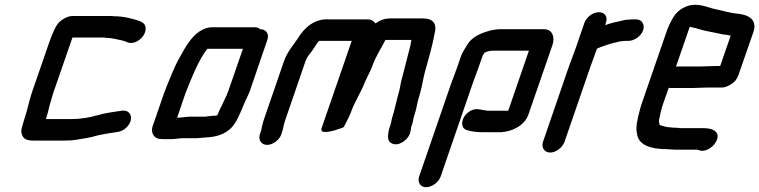

<svg xmlns="http://www.w3.org/2000/svg" viewBox="-20 -572 3175 803"><path d="M72 -40C68 -29 68 -17 73 -6C80 11 95 16 122 16H248C267 16 286 15 302 12C328 8 360 3 382 -4C396 -8 416 -11 432 -14C463 -20 486 -17 508 -38C543 -71 529 -115 489 -109C455 -104 416 -99 384 -89C352 -80 316 -74 279 -74H171L173 -77C182 -102 185 -128 194 -153C196 -162 200 -174 204 -187L283 -415H407C413 -415 418 -415 422 -414C446 -414 469 -407 490 -403L504 -399L513 -395C537 -385 566 -403 579 -422C597 -449 589 -473 572 -480L564 -484C534 -494 498 -504 457 -504C452 -505 447 -505 440 -505H283C261 -505 235 -489 222 -473C210 -458 196 -423 187 -398L114 -187C101 -148 95 -113 83 -78C79 -66 76 -53 72 -40Z M726 -80H721L756 -183C783 -250 809 -318 847 -368H996L934 -189C930 -181 929 -176 928 -173C925 -168 922 -161 918 -153L908 -131C900 -117 896 -106 889 -90C887 -89 883 -88 881 -88C876 -88 870 -88 863 -87L844 -85C840 -84 837 -84 834 -84H775C759 -84 740 -80 726 -80ZM650 9C655 10 663 10 672 10H695C710 10 731 6 746 6H803C813 6 829 3 841 3C846 2 850 2 853 2C889 -1 922 -12 947 -37C968 -59 981 -91 994 -121L1003 -143C1006 -150 1009 -155 1010 -158C1013 -165 1018 -174 1023 -186L1098 -405C1107 -430 1093 -450 1068 -450C1063 -455 1055 -458 1046 -458H865C850 -458 833 -452 815 -441C779 -418 754 -373 731 -331C706 -287 687 -235 667 -185L618 -43C609 -18 625 9 650 9Z M1072 -25 1067 -11C1059 13 1073 34 1097 34C1121 34 1149 13 1157 -11L1159 -18C1166 -37 1166 -51 1173 -70L1258 -317C1265 -336 1276 -347 1287 -362L1301 -383C1304 -388 1307 -392 1309 -395C1309 -396 1311 -397 1312 -398C1312 -399 1314 -400 1315 -401H1451L1325 -36C1321 -23 1330 -19 1344 -20C1362 -22 1376 -25 1392 -31C1405 -36 1411 -36 1418 -41C1427 -60 1438 -78 1446 -98C1461 -143 1489 -184 1506 -228C1515 -250 1527 -269 1535 -290C1550 -335 1573 -367 1592 -405H1701C1698 -396 1699 -392 1696 -380C1685 -335 1671 -285 1660 -240C1655 -224 1653 -200 1647 -182C1637 -148 1632 -116 1621 -83C1619 -75 1617 -68 1616 -61C1615 -58 1614 -55 1614 -52L1610 -41C1608 -34 1605 -25 1604 -15L1603 -5C1602 7 1604 17 1613 24C1640 47 1692 14 1697 -24L1699 -34C1699 -37 1699 -40 1700 -42C1702 -47 1704 -52 1705 -57C1709 -68 1708 -76 1712 -87C1721 -112 1723 -133 1730 -158L1738 -186C1746 -215 1750 -246 1758 -274C1772 -325 1789 -382 1797 -429C1809 -472 1793 -495 1747 -495H1616C1589 -495 1571 -489 1551 -474C1542 -485 1531 -491 1518 -491H1356C1295 -495 1252 -456 1224 -409C1205 -381 1181 -354 1168 -317L1084 -73C1078 -55 1075 -39 1072 -25Z M1823 166 1958 -226C1962 -239 1976 -273 1980 -286L1999 -340L2007 -352C2018 -357 2028 -360 2041 -360H2192L2106 -110C2105 -109 2103 -109 2102 -109H2019C2016 -110 2011 -110 2004 -111C1985 -115 1968 -120 1947 -108C1907 -86 1901 -33 1936 -27C1951 -22 1976 -19 1997 -19H2075C2123 -22 2174 -47 2190 -93L2290 -382C2302 -416 2291 -450 2255 -450H2069C2057 -449 2047 -448 2037 -446C1995 -435 1952 -420 1930 -378C1923 -366 1913 -352 1908 -337L1890 -285C1886 -272 1872 -238 1868 -226L1733 166C1725 190 1738 211 1762 211C1786 211 1815 190 1823 166Z M2424 -476 2389 -374C2380 -349 2368 -318 2359 -293L2251 21C2243 45 2257 66 2281 66C2305 66 2333 45 2341 21L2450 -295C2458 -318 2469 -347 2477 -369C2499 -378 2529 -389 2553 -394C2563 -396 2574 -400 2584 -400C2589 -401 2594 -401 2599 -401H2609C2633 -401 2662 -422 2670 -446C2678 -470 2664 -491 2640 -491H2630C2623 -491 2617 -491 2611 -490C2603 -490 2593 -489 2583 -486C2558 -481 2534 -475 2511 -467L2514 -476C2523 -501 2510 -521 2485 -521C2460 -521 2433 -501 2424 -476Z M2910 -294H2816C2813 -294 2810 -294 2807 -293L2861 -449C2862 -451 2862 -455 2865 -460C2878 -456 2888 -456 2900 -451C2933 -441 2970 -436 3004 -428L3021 -426C3025 -425 3029 -424 3034 -423H3036L2992 -296H2973C2960 -296 2925 -294 2910 -294ZM2942 -206H2996C3007 -205 3019 -209 3035 -218C3051 -227 3062 -240 3068 -257L3132 -441C3147 -490 3110 -511 3063 -515L3047 -517L3032 -520C3013 -523 2994 -530 2974 -533C2945 -539 2921 -552 2886 -552C2851 -552 2816 -531 2798 -503C2790 -491 2777 -465 2771 -449L2665 -142C2661 -129 2657 -118 2655 -108C2645 -70 2638 -40 2644 -14C2649 35 2701 52 2772 52C2783 52 2791 54 2802 54H2894C2899 54 2902 56 2906 57C2929 65 2960 45 2972 25C2999 -18 2963 -36 2925 -36H2824C2817 -37 2811 -38 2803 -38C2799 -38 2794 -38 2788 -39C2768 -39 2754 -45 2739 -49C2738 -54 2734 -65 2737 -74C2742 -96 2746 -118 2755 -143L2777 -205C2780 -204 2782 -204 2785 -204H2879C2894 -204 2928 -206 2942 -206Z"/></svg>

Font: Electronic
Style: BlkSuIt
Weight: 900
Version: Version 1.011